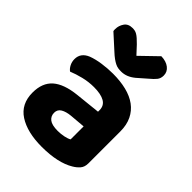

<svg xmlns="http://www.w3.org/2000/svg" viewBox="-213 -837 962 962"><g transform="rotate(45 267.5 -356.5)"><path d="M256 -97Q278 -97 299.5 -101.5Q321 -106 332 -113V-205L250 -198Q218 -195 198.5 -183.5Q179 -172 179 -149Q179 -125 197 -111Q215 -97 256 -97ZM250 -496Q302 -496 344.5 -485.5Q387 -475 417 -453Q447 -431 463.5 -397Q480 -363 480 -317V-91Q480 -65 466.5 -49.5Q453 -34 434 -23Q403 -4 358 6Q313 16 256 16Q153 16 92 -23.5Q31 -63 31 -144Q31 -213 72 -249Q113 -285 198 -294L331 -308V-319Q331 -351 305 -366Q279 -381 230 -381Q192 -381 155.5 -372Q119 -363 90 -351Q78 -359 69.5 -375.5Q61 -392 61 -411Q61 -455 107 -474Q136 -485 174.5 -490.5Q213 -496 250 -496ZM269 -642 359 -729Q394 -728 415 -711.5Q436 -695 436 -669Q436 -649 425.5 -635.5Q415 -622 392 -603L344 -561Q309 -532 271 -532Q259 -532 249 -533.5Q239 -535 228 -540.5Q217 -546 204.5 -555Q192 -564 176 -579L100 -648Q99 -650 99 -654Q99 -658 99 -662Q99 -686 113 -706.5Q127 -727 157 -727Q166 -727 173.5 -725.5Q181 -724 189.5 -719Q198 -714 207.5 -705.5Q217 -697 230 -684Z"/></g></svg>

Font: Baloo Bhai 2
Style: Bold
Weight: 700
Designer: Supriya Tembe, Noopur Datye and Ek Type
Foundry: Ek Type
Version: Version 1.640;PS 1.000;hotconv 16.6.51;makeotf.lib2.5.65220;